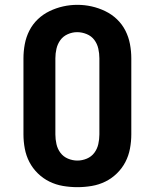

<svg xmlns="http://www.w3.org/2000/svg" viewBox="-20 -766 640 794"><path d="M300 8Q270 8 240.5 3Q211 -2 184.5 -15Q158 -28 136.5 -49Q115 -70 101.5 -96Q88 -122 82.5 -151.5Q77 -181 77 -210V-525Q77 -554 82.5 -583.5Q88 -613 101.5 -639.5Q115 -666 136.5 -686.5Q158 -707 185 -720Q212 -733 241 -739.5Q270 -746 300 -746Q330 -746 359 -739.5Q388 -733 415 -720Q442 -707 463.5 -686.5Q485 -666 498.5 -639.5Q512 -613 517.5 -583.5Q523 -554 523 -525V-210Q523 -181 517.5 -151.5Q512 -122 498.5 -96Q485 -70 463.5 -49Q442 -28 415.5 -15Q389 -2 359.5 3Q330 8 300 8ZM300 -102Q320 -102 339 -110Q358 -118 370 -134Q382 -150 386.5 -170Q391 -190 391 -210V-525Q391 -545 386.5 -565Q382 -585 370 -601Q358 -617 338.5 -625Q319 -633 299 -633Q279 -633 260 -624.5Q241 -616 229.5 -600Q218 -584 213.5 -564.5Q209 -545 209 -525V-210Q209 -190 213.5 -170Q218 -150 230 -134Q242 -118 261 -110Q280 -102 300 -102Z"/></svg>

Font: Iosevka Curly Slab XBdEx
Style: Regular
Weight: 800
Width: 7
Monospace: yes
Designer: Belleve Invis
Foundry: Belleve Invis
Version: Version 11.0.0; ttfautohint (v1.8.3)